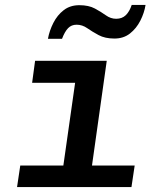

<svg xmlns="http://www.w3.org/2000/svg" viewBox="-20 -757 640 777"><path d="M224 0 284 -422H110L122 -511H412L340 0ZM49 0 62 -87H525L512 0ZM174 -600Q180 -633 196 -664.5Q212 -696 238 -716Q264 -736 301 -736Q339 -736 364 -722.5Q389 -709 408.5 -695Q428 -681 450 -681Q474 -681 489 -695.5Q504 -710 513 -737H569Q564 -705 548 -673.5Q532 -642 506 -621.5Q480 -601 443 -601Q405 -601 379 -615Q353 -629 333 -643Q313 -657 290 -657Q269 -657 255.5 -643Q242 -629 231 -600Z"/></svg>

Font: Chivo Mono Medium
Style: Italic
Weight: 500
Italic angle: -8.05°
Monospace: yes
Designer: Hector Gatti
Foundry: Omnibus-Type
Version: Version 1.008